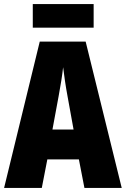

<svg xmlns="http://www.w3.org/2000/svg" viewBox="-20 -917 614 937"><path d="M437 -897H140V-782H437ZM392 0H574L398 -714H174L0 0H184L211 -139H365ZM310 -445 339 -285H236L266 -447C276 -500 284 -551 288 -589C293 -549 300 -498 310 -445Z"/></svg>

Font: Noto Sans Thai ExtCond Blk
Style: Regular
Weight: 900
Width: 2
Designer: Monotype Design Team
Foundry: Monotype Imaging Inc.
Version: Version 2.002